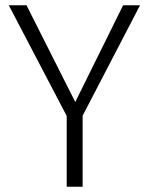

<svg xmlns="http://www.w3.org/2000/svg" viewBox="-20 -705 563 725"><path d="M292 0H231.9V-267.1L13.2 -685.1H80.1L264.2 -319.8L444.8 -685.1H508.8L292 -268.1Z"/></svg>

Font: FiraSans-Light
Style: Regular
Weight: 300
Designer: Carrois Corporate & Edenspiekermann AG
Foundry: Carrois Corporate GbR & Edenspiekermann AG
Version: Version 3.106;PS 003.106;hotconv 1.0.70;makeotf.lib2.5.58329